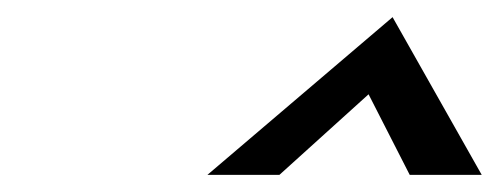

<svg xmlns="http://www.w3.org/2000/svg" viewBox="-20 -850 582 224"><path d="M222 -646H306L410 -740L458 -646H542L438 -830Z"/></svg>

Font: bitstorm
Style: sucnobl
Weight: 400
Version: Version 0.2